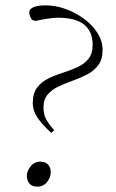

<svg xmlns="http://www.w3.org/2000/svg" viewBox="-20 -690 432 715"><path d="M171 -195Q137 -226 119.5 -252Q102 -278 102 -306Q102 -342 118 -363.5Q134 -385 159.5 -397.5Q185 -410 213.5 -419Q242 -428 267.5 -439.5Q293 -451 309 -470.5Q325 -490 325 -523Q325 -624 196 -624Q186 -624 173 -622.5Q160 -621 147 -619L111 -612L98 -617L92 -630Q90 -634 89.5 -638.5Q89 -643 89 -646Q89 -655 103 -662.5Q117 -670 151 -670Q186 -670 223 -657Q260 -644 291.5 -621Q323 -598 342.5 -568Q362 -538 362 -504Q362 -469 346 -447.5Q330 -426 305 -413Q280 -400 252 -390Q224 -380 199 -368.5Q174 -357 158 -338.5Q142 -320 142 -290Q142 -264 152 -245.5Q162 -227 182 -205ZM119 5Q99 5 89.5 -6.5Q80 -18 80 -36Q80 -53 94 -70.5Q108 -88 130 -88Q150 -88 159.5 -76.5Q169 -65 169 -48Q169 -30 155.5 -12.5Q142 5 119 5Z"/></svg>

Font: Spectral ExtraLight
Style: Italic
Weight: 275
Italic angle: -10°
Designer: Jean-Baptiste Levee
Foundry: Production Type
Version: Version 2.001